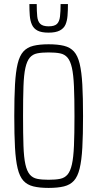

<svg xmlns="http://www.w3.org/2000/svg" viewBox="-20 -913 477 941"><path d="M218 8Q174 8 143.5 0.5Q113 -7 94.5 -27.5Q76 -48 66.5 -87.5Q57 -127 53.5 -189.5Q50 -252 50 -344Q50 -436 53.5 -498.5Q57 -561 66.5 -600.5Q76 -640 94.5 -660.5Q113 -681 143.5 -688.5Q174 -696 218 -696Q263 -696 293.5 -688.5Q324 -681 342.5 -660.5Q361 -640 370.5 -600.5Q380 -561 383.5 -498.5Q387 -436 387 -344Q387 -252 383.5 -189.5Q380 -127 370.5 -87.5Q361 -48 342.5 -27.5Q324 -7 293.5 0.5Q263 8 218 8ZM218 -32Q252 -32 274.5 -36.5Q297 -41 311 -57.5Q325 -74 332.5 -107.5Q340 -141 342.5 -198.5Q345 -256 345 -344Q345 -432 342.5 -489.5Q340 -547 332.5 -580.5Q325 -614 311 -630.5Q297 -647 274.5 -651.5Q252 -656 218 -656Q185 -656 162.5 -651.5Q140 -647 126 -630.5Q112 -614 104.5 -580.5Q97 -547 95 -489.5Q93 -432 93 -344Q93 -256 95 -198.5Q97 -141 104.5 -107.5Q112 -74 126 -57.5Q140 -41 162.5 -36.5Q185 -32 218 -32ZM218 -753Q183 -753 164 -763Q145 -773 136.5 -792Q128 -811 126 -836.5Q124 -862 124 -893H160Q160 -857 162.5 -832.5Q165 -808 177.5 -796Q190 -784 218 -784Q247 -784 259 -795.5Q271 -807 274 -831.5Q277 -856 277 -893H313Q313 -862 311 -836.5Q309 -811 301 -792.5Q293 -774 273 -763.5Q253 -753 218 -753Z"/></svg>

Font: Saira ExtraCondensed ExtraLight
Style: Regular
Weight: 250
Width: 2
Designer: Hector Gatti with collaboration of the Omnibus-Type team
Foundry: Omnibus-Type
Version: Version 1.101